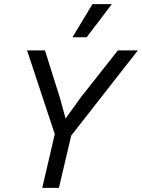

<svg xmlns="http://www.w3.org/2000/svg" viewBox="-20 -902 682 922"><path d="M424 -882H517L396 -723H328ZM183 0 243 -258 110 -660H196L268 -431L295 -333L370 -437L546 -660H642L322 -251L263 0Z"/></svg>

Font: Elaine Sans
Style: Italic
Weight: 400
Italic angle: -13°
Designer: Wei Huang
Foundry: Wei Huang
Version: Version 2.001;December 24, 2019;FontCreator 12.0.0.2547 64-b